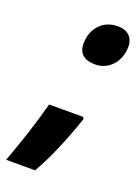

<svg xmlns="http://www.w3.org/2000/svg" viewBox="-195 -621 597 821"><g transform="rotate(20 104.0 -211.0)"><path d="M160 -374C216 -374 267 -421 267 -494C267 -536 240 -561 196 -561C121 -561 82 -503 82 -442C82 -396 109 -374 160 -374ZM-59 139H73C116 64 155 -28 192 -136L189 -146H33C6 -45 -25 48 -59 139Z"/></g></svg>

Font: Noto Sans ExtraCondensed Black
Style: Italic
Weight: 900
Width: 2
Italic angle: -12°
Designer: Monotype Design Team
Foundry: Monotype Imaging Inc.
Version: Version 2.013